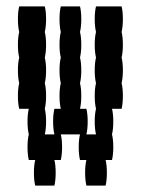

<svg xmlns="http://www.w3.org/2000/svg" viewBox="-20 -580 440 600"><path d="M364 -440Q364 -417 360 -400Q364 -384 364 -360Q364 -337 360 -320Q364 -304 364 -280Q364 -257 360 -240H330Q334 -224 334 -200Q334 -177 330 -160Q334 -144 334 -120Q334 -97 330 -80H310Q314 -64 314 -40Q314 -17 310 0H250Q246 -17 246 -40Q246 -64 250 -80H230Q226 -97 226 -120Q226 -144 230 -160H170Q174 -144 174 -120Q174 -97 170 -80H150Q154 -64 154 -40Q154 -17 150 0H90Q86 -17 86 -40Q86 -64 90 -80H70Q66 -97 66 -120Q66 -144 70 -160Q66 -177 66 -200Q66 -224 70 -240H40Q36 -257 36 -280Q36 -304 40 -320Q36 -337 36 -360Q36 -384 40 -400Q36 -417 36 -440Q36 -464 40 -480Q36 -497 36 -520Q36 -544 40 -560H120Q124 -544 124 -520Q124 -497 120 -480Q124 -464 124 -440Q124 -417 120 -400Q124 -384 124 -360Q124 -337 120 -320Q124 -304 124 -280Q124 -257 120 -240Q124 -224 124 -200Q124 -177 120 -160H150Q146 -177 146 -200Q146 -224 150 -240H170Q166 -257 166 -280Q166 -304 170 -320Q166 -337 166 -360Q166 -384 170 -400Q166 -417 166 -440Q166 -464 170 -480Q166 -497 166 -520Q166 -544 170 -560H230Q234 -544 234 -520Q234 -497 230 -480Q234 -464 234 -440Q234 -417 230 -400Q234 -384 234 -360Q234 -337 230 -320Q234 -304 234 -280Q234 -257 230 -240H250Q254 -224 254 -200Q254 -177 250 -160H280Q276 -177 276 -200Q276 -224 280 -240Q276 -257 276 -280Q276 -304 280 -320Q276 -337 276 -360Q276 -384 280 -400Q276 -417 276 -440Q276 -464 280 -480Q276 -497 276 -520Q276 -544 280 -560H360Q364 -544 364 -520Q364 -497 360 -480Q364 -464 364 -440Z"/></svg>

Font: VT323
Style: Regular
Weight: 400
Monospace: yes
Designer: Peter Hull
Version: Version 2.000